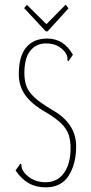

<svg xmlns="http://www.w3.org/2000/svg" viewBox="-20 -797 390 827"><path d="M177 10Q135 10 103.5 -8Q72 -26 47 -63L63 -85L67 -92L73 -88Q72 -83 73.5 -75Q75 -67 84 -54Q121 -11 178 -12Q228 -13 256 -52.5Q284 -92 284 -159Q284 -191 276 -216Q268 -241 244.5 -264.5Q221 -288 175 -315Q117 -348 89 -387Q61 -426 61 -477Q61 -555 93 -593Q125 -631 183 -631Q255 -631 294 -561L280 -541L276 -534L270 -537Q271 -543 270 -551Q269 -559 260 -573Q243 -593 223.5 -601.5Q204 -610 178 -610Q136 -610 110.5 -578.5Q85 -547 85 -482Q85 -450 94 -425.5Q103 -401 129 -377Q155 -353 206 -323Q308 -265 308 -167Q308 -91 276 -40.5Q244 10 177 10ZM263 -777 275 -761 185 -662H177L84 -762L96 -776L180 -693Z"/></svg>

Font: Inconsolata ExtraCondensed ExtraLight
Style: Regular
Weight: 200
Width: 2
Monospace: yes
Designer: Raph Levien, Cyreal, Brenton Simpson
Foundry: Raph Levien, Cyreal, Google
Version: Version 3.001; ttfautohint (v1.8.2.53-6de2)